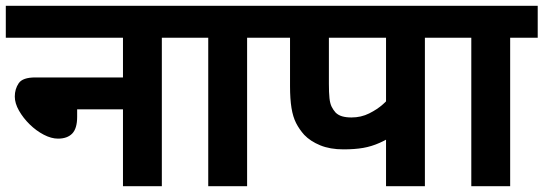

<svg xmlns="http://www.w3.org/2000/svg" viewBox="-20 -642 1874 662"><path d="M0 -622H632V-512H538V0H404V-265H246V-239Q246 -199 229 -181.5Q212 -164 180 -164Q157 -164 131 -177.5Q105 -191 82.5 -213Q60 -235 45.5 -260.5Q31 -286 31 -309Q31 -335 44.5 -355Q58 -375 102 -375H404V-512H0Z M832 -512V0H698V-512H618V-622H927V-512Z M1445 -512V0H1311V-220L1350 -183Q1317 -162 1289 -149.5Q1261 -137 1232 -132Q1203 -127 1164 -127Q1118 -127 1084 -141Q1050 -155 1029 -177Q1012 -196 1001 -217.5Q990 -239 985 -270Q980 -301 980 -345V-512H912V-622H1539V-512ZM1311 -512H1114V-353Q1114 -322 1116 -303.5Q1118 -285 1123.5 -274Q1129 -263 1137 -254Q1146 -245 1159.5 -241Q1173 -237 1192 -237Q1225 -237 1253 -251Q1281 -265 1300.5 -282.5Q1320 -300 1326 -311L1311 -232Z M1739 -512V0H1605V-512H1525V-622H1834V-512Z"/></svg>

Font: Noto Sans Devanagari
Style: Bold
Weight: 700
Version: Version 2.003